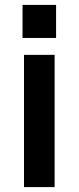

<svg xmlns="http://www.w3.org/2000/svg" viewBox="-20 -764 321 784"><path d="M203 -540V0H78V-540ZM209 -744V-609H72V-744Z"/></svg>

Font: Pathway Extreme 28pt SemiBold
Style: Regular
Weight: 600
Designer: Eduardo Rodriguez Tunni
Foundry: Eduardo Rodriguez Tunni
Version: Version 1.001;gftools[0.9.26]